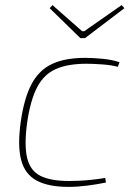

<svg xmlns="http://www.w3.org/2000/svg" viewBox="-20 -718 515 750"><path d="M313 -492Q341 -492 379 -488.5Q417 -485 447 -475L440 -457Q415 -464 378 -466.5Q341 -469 318 -469Q245 -469 198.5 -448.5Q152 -428 125.5 -378Q99 -328 86 -239Q74 -151 86 -101Q98 -51 138 -31Q178 -11 250 -11Q265 -11 289 -12Q313 -13 340.5 -16Q368 -19 391 -23L394 -5Q360 2 321.5 7Q283 12 248 12Q168 12 122.5 -13Q77 -38 62.5 -93.5Q48 -149 61 -242Q74 -334 103 -389Q132 -444 183 -468Q234 -492 313 -492ZM455 -698 466 -686 312 -569H294L174 -686L185 -698L301 -596H309Z"/></svg>

Font: Exo 2 Thin
Style: Italic
Weight: 250
Italic angle: -8°
Designer: Natanael Gama
Foundry: Natanael Gama
Version: Version 2.010